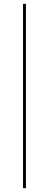

<svg xmlns="http://www.w3.org/2000/svg" viewBox="-20 -840 255 1000"><path d="M100 -820H115V140H100Z"/></svg>

Font: Kalnia Glaze Thin Thin
Style: Regular
Weight: 250
Version: Version 1.110